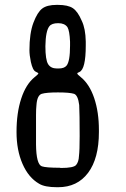

<svg xmlns="http://www.w3.org/2000/svg" viewBox="-20 -784 523 799"><path d="M217.8 -4.9Q166 -4.9 142.6 -19.5Q98.6 -44.9 73.7 -102.1Q48.8 -159.2 48.8 -234.4V-235.4Q48.8 -314.5 68.4 -374Q87.9 -433.6 124 -462.9Q138.7 -474.6 139.6 -477.5Q140.6 -480.5 128.4 -485.8Q116.2 -491.2 108.4 -526.4Q102.5 -554.7 102.5 -575.2Q102.5 -645.5 119.1 -689.5Q135.7 -733.4 155.8 -748.5Q175.8 -763.7 215.8 -763.7Q218.8 -763.7 220.7 -763.7Q262.7 -763.7 283.2 -750Q303.7 -736.3 320.3 -697.3Q335.9 -665 336.9 -611.3Q336.9 -602.5 336.9 -594.7Q336.9 -496.1 310.5 -484.4Q299.8 -480.5 301.8 -477.5Q302.7 -473.6 316.4 -462.9Q352.5 -433.6 372.1 -375.5Q391.6 -317.4 391.6 -243.2Q391.6 -239.3 391.6 -235.4V-234.4Q391.6 -125 346.7 -64.9Q301.8 -4.9 221.7 -4.9Q220.7 -4.9 218.8 -4.9ZM129.9 -182.6Q130.9 -99.6 154.3 -91.8Q171.9 -85.9 228.5 -85.9Q230.5 -85.9 233.4 -85Q287.1 -85 296.9 -97.7Q307.6 -110.4 308.6 -134.8Q311.5 -158.2 311.5 -217.8Q311.5 -311.5 309.6 -346.7Q304.7 -387.7 288.1 -393.6Q269.5 -399.4 221.2 -399.4Q172.9 -399.4 153.8 -393.6Q134.8 -387.7 131.8 -347.7Q129.9 -330.1 129.9 -304.7ZM223.6 -499Q247.1 -499 256.8 -510.7Q271.5 -528.3 271.5 -593.8V-610.4Q269.5 -656.2 260.7 -670.9Q249 -687.5 222.7 -687.5H221.7Q195.3 -687.5 185.5 -674.8Q169.9 -655.3 168.9 -591.8Q168.9 -535.2 180.2 -517.1Q191.4 -499 216.8 -499Q218.8 -499 219.7 -499H220.7Q221.7 -499 223.6 -499Z"/></svg>

Font: Semi-Sweet
Style: Book
Weight: 400
Designer: Walter E Stewart
Version: 0.5